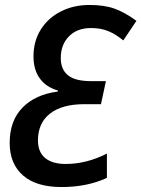

<svg xmlns="http://www.w3.org/2000/svg" viewBox="-20 -744 570 774"><path d="M19 -168Q19 -257 70.5 -310Q122 -363 213 -375L214 -379Q167 -392 141 -427Q115 -462 115 -517Q115 -578 144.5 -625Q174 -672 225.5 -698Q277 -724 341 -724Q402 -724 443.5 -708.5Q485 -693 530 -660L477 -581Q447 -606 416.5 -618.5Q386 -631 347 -631Q291 -631 258 -597.5Q225 -564 225 -510Q225 -464 254 -440.5Q283 -417 346 -417H407L387 -324H319Q230 -324 181.5 -286Q133 -248 133 -178Q133 -131 162 -107Q191 -83 245 -83Q329 -83 411 -125V-27Q332 10 228 10Q126 10 72.5 -37Q19 -84 19 -168Z"/></svg>

Font: Noto Sans UI NarrowMedium
Style: Italic
Weight: 500
Width: 4
Italic angle: -12°
Designer: Monotype Design Team
Foundry: Monotype Imaging Inc.
Version: Version 1.001